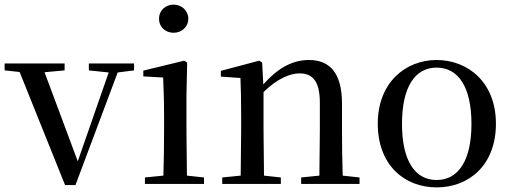

<svg xmlns="http://www.w3.org/2000/svg" viewBox="-29 -797 2215 832"><path d="M356 -492 442 -483 308 -98 164 -484 251 -492V-522H-9V-492L56 -485L253 5H298L481 -483L552 -492V-522H356Z M723 -655C758 -655 787 -680 787 -716C787 -751 758 -777 723 -777C688 -777 660 -751 660 -716C660 -680 688 -655 723 -655ZM678 0H855V-28L781 -36L779 -230V-382L782 -526L769 -534L592 -491V-466L678 -461C680 -411 682 -362 682 -294V-230C682 -176 681 -92 679 -36L599 -28V0Z M1354 0H1529V-28L1456 -36C1454 -91 1453 -174 1453 -230V-348C1453 -482 1399 -537 1310 -537C1244 -537 1180 -508 1112 -431L1107 -526L1094 -534L928 -490V-465L1013 -459C1015 -410 1016 -363 1016 -295V-230L1014 -36L934 -28V0H1188V-28L1115 -36L1113 -230V-398C1174 -458 1230 -479 1269 -479C1325 -479 1357 -446 1357 -352V-230L1355 -36L1276 -28V0Z M1863 15C2003 15 2120 -81 2120 -261C2120 -441 1998 -537 1863 -537C1729 -537 1608 -440 1608 -261C1608 -82 1723 15 1863 15ZM1863 -17C1769 -17 1713 -101 1713 -260C1713 -420 1769 -504 1863 -504C1957 -504 2014 -420 2014 -260C2014 -101 1957 -17 1863 -17Z"/></svg>

Font: Noto Serif KR Medium
Style: Regular
Weight: 500
Designer: Ryoko NISHIZUKA 西塚涼子 (kana & ideographs); Frank Grießhammer (Latin, Greek & Cyrillic); Wenlong ZHANG 张文龙 (bopomofo); San
Foundry: Adobe
Version: Version 2.001;hotconv 1.1.0;makeotfexe 2.6.0